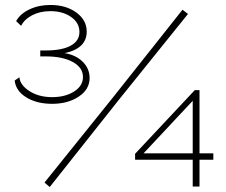

<svg xmlns="http://www.w3.org/2000/svg" viewBox="-20 -751 910 773"><path d="M39.1 -426.8 58.1 -439.9Q61 -408.2 98.9 -384Q136.7 -359.9 189.9 -359.9Q242.7 -359.9 278.3 -382.6Q314 -405.3 314 -440.9Q314 -479 272.9 -501.5Q231.9 -523.9 165 -523.9H142.1V-547.9H165Q229.5 -547.9 264.6 -567.1Q299.8 -586.4 299.8 -622.1Q299.8 -659.2 266.4 -682.6Q232.9 -706.1 183.1 -706.1Q141.6 -706.1 110.1 -689.9Q78.6 -673.8 64.9 -647L44.9 -666Q61.5 -695.8 98.9 -713.4Q136.2 -731 183.1 -731Q246.1 -731 287.6 -700.4Q329.1 -669.9 329.1 -624Q329.1 -555.7 240.2 -537.1Q285.6 -529.8 313.2 -502.2Q340.8 -474.6 340.8 -437Q340.8 -391.1 297.1 -362.1Q253.4 -333 189.9 -333Q127.9 -333 85.7 -359.1Q43.5 -385.3 39.1 -426.8ZM159.2 -16.1 438 -362.8 714.8 -711.9 736.8 -694.8 456.1 -346.2 180.2 2ZM755.9 0V-107.9H523.9V-131.8L764.2 -388.2H783.2V-133.8H838.9V-107.9H783.2V0ZM558.1 -133.8H755.9V-345.2Z"/></svg>

Font: Rawline ExtraLight
Style: Regular
Weight: 275
Designer: Matt McInerney, Pablo Impallari, Rodrigo Fuenzalida
Foundry: Matt McInerney, Pablo Impallari, Rodrigo Fuenzalida
Version: Version 4.020;PS 004.020;hotconv 1.0.88;makeotf.lib2.5.64775